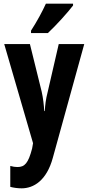

<svg xmlns="http://www.w3.org/2000/svg" viewBox="-20 -786 482 1046"><path d="M378 -756V-766H230C210 -722 183 -672 149 -619V-606H241C287 -649 351 -720 378 -756ZM3 -546 160 -6 155 23C134 103 115 124 75 124C63 124 49 122 36 118V232C55 237 76 240 98 240C162 240 234 199 268 73L439 -546H300L240 -286C229 -243 226 -215 224 -181H221C219 -216 215 -251 207 -287L143 -546Z"/></svg>

Font: Noto Sans Tamil ExtraCondensed
Style: Bold
Weight: 700
Width: 2
Designer: Jelle Bosma - Monotype Design Team
Foundry: Monotype Imaging Inc.
Version: Version 2.004